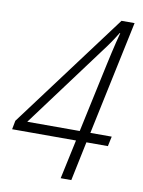

<svg xmlns="http://www.w3.org/2000/svg" viewBox="-85 -777 623 834"><g transform="rotate(10 226.5 -359.5)"><path d="M241.2 0 278.3 -172.9H-3.4L3.9 -211.4L382.8 -719.2H440.4L334 -216.3H428.2L418.9 -172.9H324.2L288.1 0ZM55.7 -216.3H287.1L352.5 -521Q358.9 -549.8 364.5 -575Q370.1 -600.1 375.7 -622.6Q381.3 -645 386.7 -665.5H384.3Q368.7 -640.1 354.2 -619.1Q339.8 -598.1 321.8 -574.7Z"/></g></svg>

Font: Open Sans SemiCondensed Light
Style: Italic
Weight: 300
Width: 4
Italic angle: -12°
Designer: Monotype Design Team
Foundry: Monotype Imaging Inc.
Version: Version 3.000